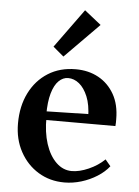

<svg xmlns="http://www.w3.org/2000/svg" viewBox="-56 -837 647 896"><g transform="rotate(5 267.5 -389.5)"><path d="M279 15Q211 15 157 -18Q103 -51 71.5 -109Q40 -167 40 -241Q40 -322 71 -384Q102 -446 157.5 -481Q213 -516 287 -516Q347 -516 393.5 -490.5Q440 -465 467.5 -417Q495 -369 495 -300Q495 -293 495 -284.5Q495 -276 494 -268H154L170 -281Q169 -211 186.5 -157Q204 -103 236 -72Q268 -41 309 -41Q345 -41 388 -60Q431 -79 462 -109L487 -79Q466 -52 432 -30.5Q398 -9 358.5 3Q319 15 279 15ZM168 -293 153 -308 375 -313 364 -297Q363 -356 347 -394.5Q331 -433 307 -452.5Q283 -472 255 -472Q231 -472 211 -452.5Q191 -433 179.5 -393Q168 -353 168 -293ZM224 -570 174 -612 306 -794 384 -732Z"/></g></svg>

Font: Wittgenstein SemiBold
Style: Regular
Weight: 600
Designer: Jörg Drees
Foundry: Jörg Drees
Version: Version 1.500